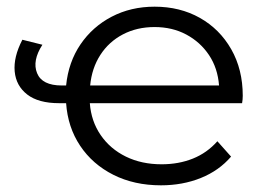

<svg xmlns="http://www.w3.org/2000/svg" viewBox="-20 -550 792 575"><path d="M462 5Q382 5 319.5 -26.5Q257 -58 220 -113.5Q183 -169 178 -241H157Q95 -241 61.5 -267Q28 -293 24 -336Q20 -379 47 -431L107 -416Q76 -368 91 -331Q106 -294 165 -294H178Q185 -364 221 -417Q257 -470 314.5 -500Q372 -530 443 -530Q519 -530 578.5 -496.5Q638 -463 672.5 -402.5Q707 -342 707 -263Q707 -252 705 -241H249Q253 -187 281.5 -145.5Q310 -104 357 -81Q404 -58 464 -58Q515 -58 557.5 -75Q600 -92 631 -127L672 -81Q636 -39 581.5 -17Q527 5 462 5ZM250 -294H636Q632 -346 606 -385Q580 -424 538 -446.5Q496 -469 443 -469Q390 -469 348 -447Q306 -425 280.5 -385.5Q255 -346 250 -294Z"/></svg>

Font: Montserrat
Style: Regular
Weight: 400
Designer: Julieta Ulanovsky
Foundry: Julieta Ulanovsky
Version: Version 9.000; ttfautohint (v1.8.4.7-5d5b)